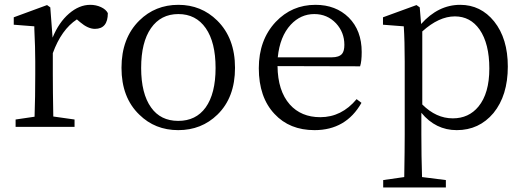

<svg xmlns="http://www.w3.org/2000/svg" viewBox="-20 -536 2215 811"><path d="M45.9 0V-31.2L126 -43Q128.9 -125 128.9 -222.7V-276.4Q128.9 -334 125 -414.1Q125 -420.9 125 -424.8L38.1 -431.6V-462.9L178.7 -514.6L192.4 -504.9L202.1 -377Q228.5 -441.4 271.5 -478.5Q314.5 -515.6 361.3 -515.6Q385.7 -515.6 406.7 -505.9Q427.7 -496.1 435.5 -480.5Q435.5 -414.1 380.9 -414.1Q351.6 -414.1 318.4 -442.4L304.7 -454.1Q239.3 -411.1 203.1 -311.5V-222.7Q203.1 -153.3 205.1 -43.9L294.9 -31.2V0Z M568.4 -51.8Q493.2 -124 493.2 -249.5Q493.2 -375 568.4 -449.2Q635.7 -515.6 733.4 -515.6Q830.1 -515.6 897.5 -449.2Q972.7 -375 972.7 -249.5Q972.7 -124 898.4 -51.8Q831.1 13.7 732.9 13.7Q634.8 13.7 568.4 -51.8ZM848.6 -82Q890.6 -140.6 890.6 -249Q890.6 -357.4 849.1 -417Q807.6 -476.6 733.4 -476.6Q659.2 -476.6 617.7 -417Q576.2 -357.4 576.2 -249Q576.2 -140.6 618.2 -82Q658.2 -25.4 732.9 -25.4Q807.6 -25.4 848.6 -82Z M1308.6 13.7Q1203.1 13.7 1139.6 -54.7Q1073.2 -125 1073.2 -248Q1073.2 -367.2 1144.5 -443.4Q1212.9 -515.6 1312.5 -515.6Q1398.4 -515.6 1453.1 -461.9Q1507.8 -407.2 1507.8 -316.4Q1507.8 -276.4 1501 -255.9L1152.3 -256.8Q1153.3 -152.3 1204.1 -94.7Q1252 -41 1333 -41Q1422.9 -41 1486.3 -117.2L1506.8 -101.6Q1441.4 13.7 1308.6 13.7ZM1153.3 -293.9H1381.8Q1412.1 -293.9 1424.8 -308.6Q1434.6 -320.3 1434.6 -346.7Q1434.6 -399.4 1399.4 -437.5Q1362.3 -476.6 1307.6 -476.6Q1250 -476.6 1208 -431.6Q1162.1 -381.8 1153.3 -293.9Z M1598.6 255.9V224.6L1687.5 211.9Q1689.5 94.7 1689.5 33.2V-275.4Q1689.5 -363.3 1685.5 -424.8L1597.7 -431.6V-462.9L1739.3 -514.6L1752.9 -504.9L1758.8 -434.6Q1831.1 -515.6 1923.8 -515.6Q2010.7 -515.6 2067.4 -445.3Q2125 -373 2125 -254.9Q2125 -132.8 2064.5 -58.6Q2003.9 13.7 1909.2 13.7Q1820.3 13.7 1759.8 -59.6V31.2Q1759.8 123 1762.7 211.9L1863.3 224.6V255.9ZM1892.6 -36.1Q1960 -36.1 2001 -85.9Q2046.9 -141.6 2046.9 -246.6Q2046.9 -351.6 2005.9 -411.1Q1966.8 -466.8 1901.4 -466.8Q1834 -466.8 1763.7 -403.3V-94.7Q1822.3 -36.1 1892.6 -36.1Z"/></svg>

Font: Bpmf GenRyu Min R
Style: R
Weight: 400
Foundry: But Ko
Version: Version 1.320